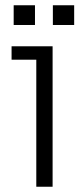

<svg xmlns="http://www.w3.org/2000/svg" viewBox="-20 -710 312 730"><path d="M118 0V-483H24V-534H180V0ZM32 -615V-690H113V-615ZM181 -615V-690H262V-615Z"/></svg>

Font: Mozilla Headline ExtraLight
Style: Regular
Weight: 200
Designer: Studio DRAMA
Foundry: Studio DRAMA
Version: Version 1.000